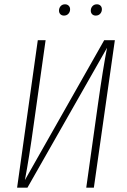

<svg xmlns="http://www.w3.org/2000/svg" viewBox="-20 -868 587 888"><path d="M275.9 -795.9Q265.6 -795.9 259.3 -802.2Q252.9 -808.6 252.9 -818.8Q252.9 -831.1 260.5 -839.6Q268.1 -848.1 280.8 -848.1Q291 -848.1 297.6 -841.6Q304.2 -835 304.2 -825.2Q304.2 -813 296.4 -804.4Q288.6 -795.9 275.9 -795.9ZM422.9 -795.9Q412.6 -795.9 406.2 -802.2Q399.9 -808.6 399.9 -818.8Q399.9 -831.1 407.7 -839.6Q415.5 -848.1 428.2 -848.1Q438.5 -848.1 444.8 -841.8Q451.2 -835.4 451.2 -825.2Q451.2 -813 443.4 -804.4Q435.5 -795.9 422.9 -795.9ZM511.2 -682.1 414.1 0H378.9L433.1 -386.2Q457 -555.7 475.1 -647L106.9 0H59.1L154.8 -682.1H190.9L136.2 -293.9Q114.7 -137.2 95.2 -35.2L461.9 -682.1Z"/></svg>

Font: Fira Sans Compressed UltraLight
Style: Italic
Weight: 200
Width: 3
Italic angle: -8°
Designer: Carrois Corporate & Edenspiekermann AG
Foundry: Carrois Corporate GbR & Edenspiekermann AG
Version: Version 4.203;PS 004.203;hotconv 1.0.88;makeotf.lib2.5.64775